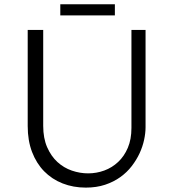

<svg xmlns="http://www.w3.org/2000/svg" viewBox="-20 -853 797 883"><path d="M178.7 -715.3V-274.4Q178.7 -217.3 196.8 -176Q214.8 -134.8 244.1 -107.9Q273.4 -81.1 310.5 -68.4Q347.7 -55.7 385.3 -55.7Q423.8 -55.7 459.7 -68.8Q495.6 -82 523.4 -108.2Q551.3 -134.3 567.9 -173.3Q584.5 -212.4 584.5 -264.6V-715.3H649.4V-267.6Q649.4 -241.2 642.8 -210.2Q636.2 -179.2 622.1 -148.4Q607.9 -117.7 585.9 -89.1Q564 -60.5 533.4 -38.6Q502.9 -16.6 463.4 -3.4Q423.8 9.8 374.5 9.8Q316.9 9.8 267.8 -9.5Q218.8 -28.8 183.1 -65.2Q147.5 -101.6 127.4 -154.1Q107.4 -206.5 107.4 -273.4V-715.3ZM257.3 -833.5H508.3V-782.2H257.3Z"/></svg>

Font: Proza Libre
Style: Light
Weight: 300
Designer: Jasper de Waard
Foundry: Jasper de Waard
Version: Version 1.000; ttfautohint (v1.4.1.8-43bc)